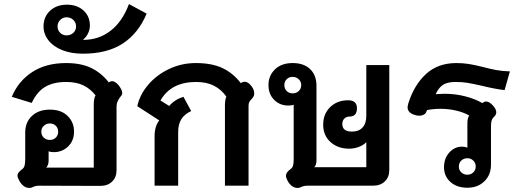

<svg xmlns="http://www.w3.org/2000/svg" viewBox="-20 -913 2565 944"><path d="M124 11Q96 11 76 -22Q66 -40 66 -49Q66 -58 72 -65.5Q78 -73 90 -82Q98 -88 101 -99.5Q104 -111 104 -132V-261Q104 -312 137 -343Q170 -374 225 -374Q281 -374 312.5 -343Q344 -312 344 -266Q344 -221 315 -193Q286 -165 245 -165Q228 -165 219 -169V-123Q219 -101 207 -89H441V-397Q441 -432 450 -444Q424 -477 389.5 -493.5Q355 -510 305 -510Q242 -510 201.5 -485.5Q161 -461 136 -407L38 -437Q70 -514 138 -558.5Q206 -603 305 -603Q378 -603 428 -579Q478 -555 515 -508Q523 -514 531 -514Q546 -514 564 -493Q581 -470 581 -456Q581 -447 575 -441Q565 -429 559 -416.5Q553 -404 553 -386V-76Q553 -41 531 -20Q509 1 473 1L176 0Q154 0 143 6Q135 11 124 11ZM266 -266Q266 -283 254.5 -294.5Q243 -306 225 -306Q208 -306 195.5 -294.5Q183 -283 183 -266Q183 -248 195 -236.5Q207 -225 225 -225Q243 -225 254.5 -236.5Q266 -248 266 -266Z M194 -783Q194 -830 226 -860Q258 -890 309 -890Q359 -890 390.5 -861.5Q422 -833 422 -787Q422 -768 413 -749Q404 -730 390 -720V-717Q466 -717 524 -762Q582 -807 614 -893L701 -846Q661 -750 584.5 -699.5Q508 -649 387 -649Q330 -649 286 -666.5Q242 -684 218 -715Q194 -746 194 -783ZM354 -783Q354 -802 340.5 -815Q327 -828 307 -828Q289 -828 276 -815Q263 -802 263 -783Q263 -764 276 -751.5Q289 -739 307 -739Q327 -739 340.5 -751.5Q354 -764 354 -783Z M740 -243Q740 -292 763 -321L655 -391Q667 -447 708 -495.5Q749 -544 810.5 -573.5Q872 -603 943 -603Q1022 -603 1074.5 -578Q1127 -553 1164 -504Q1172 -511 1183 -511Q1196 -511 1208 -499Q1230 -477 1230 -454Q1230 -445 1226.5 -438.5Q1223 -432 1217 -426Q1210 -419 1206 -412Q1202 -405 1202 -393V0H1086V-395Q1086 -423 1093 -438Q1068 -473 1032 -491.5Q996 -510 944 -510Q821 -510 769 -419L812 -392Q839 -424 882 -437L920 -367Q887 -352 871.5 -327Q856 -302 856 -264V0H740Z M1443 11Q1415 11 1395 -22Q1386 -39 1386 -49Q1386 -58 1391.5 -65.5Q1397 -73 1409 -82Q1418 -88 1421 -99.5Q1424 -111 1424 -132V-398Q1413 -394 1398 -394Q1356 -394 1328 -422Q1300 -450 1300 -495Q1300 -541 1332 -572Q1364 -603 1419 -603Q1474 -603 1505 -573Q1536 -543 1536 -491V-125Q1536 -101 1525 -91H1781V-214Q1768 -200 1745 -191Q1722 -182 1697 -182Q1641 -182 1605 -214.5Q1569 -247 1569 -300Q1569 -353 1603.5 -386.5Q1638 -420 1691 -420Q1735 -420 1735 -381Q1735 -340 1699 -340Q1683 -340 1673 -330Q1663 -320 1663 -303Q1663 -266 1711 -266Q1744 -266 1762.5 -286Q1781 -306 1781 -343V-593H1894V-77Q1894 -42 1872 -21Q1850 0 1814 0H1495Q1473 0 1462 6Q1454 11 1443 11ZM1461 -495Q1461 -512 1448.5 -523.5Q1436 -535 1419 -535Q1401 -535 1389.5 -523.5Q1378 -512 1378 -495Q1378 -477 1389.5 -465.5Q1401 -454 1419 -454Q1437 -454 1449 -465.5Q1461 -477 1461 -495Z M2163 -91Q2163 -134 2189 -163Q2215 -192 2252 -192Q2265 -192 2278 -187V-306Q2278 -333 2287 -345Q2259 -361 2222 -369.5Q2185 -378 2146 -378Q2111 -378 2080 -372L2074 -359Q2071 -353 2062 -348.5Q2053 -344 2041 -344Q2028 -344 2013 -350Q1984 -361 1984 -386Q1984 -392 1988 -406Q2017 -497 2075.5 -550Q2134 -603 2224 -603Q2256 -603 2284.5 -598.5Q2313 -594 2353 -584Q2390 -574 2420.5 -568.5Q2451 -563 2487 -562L2461 -470Q2415 -475 2346 -492Q2301 -502 2276.5 -506Q2252 -510 2220 -510Q2179 -510 2157.5 -495.5Q2136 -481 2122 -450Q2150 -452 2165 -452Q2217 -452 2265 -440Q2313 -428 2352 -406Q2360 -414 2370 -414Q2384 -414 2400 -398Q2420 -378 2420 -361Q2420 -347 2407 -337Q2400 -330 2397 -319.5Q2394 -309 2394 -293V-104Q2394 -53 2361.5 -21.5Q2329 10 2278 10Q2226 10 2194.5 -18.5Q2163 -47 2163 -91ZM2319 -94Q2319 -112 2307 -123.5Q2295 -135 2278 -135Q2260 -135 2248 -123.5Q2236 -112 2236 -94Q2236 -77 2248 -65.5Q2260 -54 2278 -54Q2295 -54 2307 -65.5Q2319 -77 2319 -94Z"/></svg>

Font: Niramit SemiBold
Style: Regular
Weight: 600
Designer: Katatrad Aksorn Co.,Ltd.
Foundry: Cadson Demak Co.,Ltd.
Version: Version 1.001; ttfautohint (v1.6)